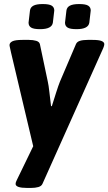

<svg xmlns="http://www.w3.org/2000/svg" viewBox="-20 -722 535 948"><path d="M437 -525Q468 -525 481.5 -519.5Q495 -514 495 -504Q495 -497 490 -485L190 185Q185 197 169.5 201.5Q154 206 132 206H115Q57 206 57 186Q57 178 63 167L144 0Q109 -147 87 -240.5Q65 -334 52.5 -386.5Q40 -439 34.5 -462.5Q29 -486 28 -492Q27 -498 27 -499Q27 -511 41 -518Q55 -525 91 -525H123Q143 -525 158.5 -520.5Q174 -516 177 -504L216 -319Q220 -302 224 -266Q228 -230 232 -198H236Q246 -230 257.5 -266Q269 -302 276 -319L355 -504Q360 -516 375 -520.5Q390 -525 413 -525ZM371 -702Q403 -702 415.5 -694Q428 -686 428 -670L421 -610Q416 -578 358 -578Q326 -578 313.5 -586Q301 -594 301 -610L308 -670Q310 -686 325 -694Q340 -702 371 -702ZM191 -702Q223 -702 235.5 -694Q248 -686 248 -670L241 -610Q236 -578 178 -578Q146 -578 133.5 -586Q121 -594 121 -610L128 -670Q130 -686 145 -694Q160 -702 191 -702Z"/></svg>

Font: Asap VF Beta
Style: Italic
Weight: 400
Italic angle: -6°
Designer: Pablo Cosgaya
Foundry: Pablo Cosgaya
Version: Version 1.007